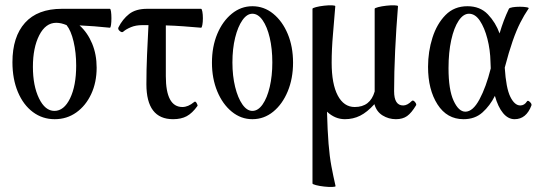

<svg xmlns="http://www.w3.org/2000/svg" viewBox="-20 -449 2075 741"><path d="M191 11Q144 11 107 -16.5Q70 -44 49 -94Q28 -144 28 -209Q28 -307 76.5 -361Q125 -415 219 -415H404Q407 -415 408.5 -404Q410 -393 410 -378.5Q410 -364 408.5 -353Q407 -342 404 -342Q376 -345 344 -347.5Q312 -350 287 -351Q318 -323 335.5 -281Q353 -239 353 -188Q353 -131 332 -86Q311 -41 274.5 -15Q238 11 191 11ZM190 -21Q227 -21 250.5 -69.5Q274 -118 274 -196Q274 -246 264 -288.5Q254 -331 237 -352Q216 -361 197 -361Q156 -361 131.5 -313Q107 -265 107 -191Q107 -118 130.5 -69.5Q154 -21 190 -21Z M648 11Q545 11 545 -124Q545 -180 547.5 -237.5Q550 -295 553 -352H529Q504 -352 485 -344Q466 -336 456 -327Q451 -322 442.5 -329Q434 -336 437 -343Q453 -375 478.5 -395Q504 -415 548 -415H756Q759 -415 761 -404Q763 -393 763 -378.5Q763 -364 761 -353Q759 -342 756 -342Q722 -345 688 -347.5Q654 -350 620 -351V-155Q620 -36 684 -36Q706 -36 729 -55Q734 -60 739 -51Q744 -42 742 -40Q722 -12 700.5 -0.5Q679 11 648 11Z M954 11Q910 11 874.5 -18Q839 -47 818.5 -96.5Q798 -146 798 -207Q798 -269 818.5 -318Q839 -367 874.5 -396Q910 -425 954 -425Q999 -425 1034.5 -396Q1070 -367 1090.5 -318Q1111 -269 1111 -207Q1111 -146 1090.5 -96.5Q1070 -47 1034.5 -18Q999 11 954 11ZM954 -21Q976 -21 993.5 -46Q1011 -71 1021 -113.5Q1031 -156 1031 -208Q1031 -261 1021 -303.5Q1011 -346 993.5 -371Q976 -396 954 -396Q933 -396 915.5 -371Q898 -346 887.5 -303.5Q877 -261 877 -208Q877 -156 887.5 -113.5Q898 -71 915.5 -46Q933 -21 954 -21Z M1275 269Q1276 272 1262.5 272.5Q1249 273 1231 271Q1213 269 1199.5 265.5Q1186 262 1186 259V-415Q1186 -418 1199.5 -421.5Q1213 -425 1230.5 -427Q1248 -429 1261 -428.5Q1274 -428 1274 -425Q1270 -373 1265 -316Q1260 -259 1260 -207Q1260 -125 1283.5 -80.5Q1307 -36 1349 -36Q1409 -36 1426 -96V-415Q1426 -418 1439.5 -421.5Q1453 -425 1471 -427Q1489 -429 1502.5 -428.5Q1516 -428 1516 -425Q1509 -338 1505 -253.5Q1501 -169 1501 -97Q1501 -42 1536 -42Q1552 -42 1569 -59Q1574 -64 1581 -56Q1588 -48 1586 -43Q1568 -13 1551 -1Q1534 11 1508 11Q1480 11 1456.5 -3.5Q1433 -18 1425 -47Q1397 -16 1370 -2.5Q1343 11 1311 11Q1273 11 1242 -18Q1244 56 1248 105.5Q1252 155 1259 192.5Q1266 230 1275 269Z M1769 11Q1705 11 1668.5 -46Q1632 -103 1632 -191Q1632 -250 1649 -303.5Q1666 -357 1699.5 -391Q1733 -425 1784 -425Q1833 -425 1863 -393.5Q1893 -362 1908 -320Q1916 -347 1924.5 -369.5Q1933 -392 1944 -415Q1946 -419 1958.5 -421Q1971 -423 1986.5 -423Q2002 -423 2012.5 -421Q2023 -419 2020 -416Q2003 -391 1988 -361.5Q1973 -332 1958.5 -290.5Q1944 -249 1928 -188Q1933 -109 1949.5 -75.5Q1966 -42 1988 -42Q2004 -42 2014 -58Q2017 -63 2025 -55.5Q2033 -48 2031 -42Q2011 11 1966 11Q1941 11 1921.5 -12.5Q1902 -36 1890 -79Q1871 -41 1842 -15Q1813 11 1769 11ZM1711 -186Q1711 -103 1730.5 -60.5Q1750 -18 1776 -18Q1805 -18 1830.5 -65.5Q1856 -113 1874 -185Q1873 -197 1873 -210Q1872 -257 1861 -299.5Q1850 -342 1832 -369Q1814 -396 1790 -396Q1768 -396 1750 -369Q1732 -342 1721.5 -294.5Q1711 -247 1711 -186Z"/></svg>

Font: Junicode Two Beta Condensed
Style: Regular
Weight: 400
Width: 3
Designer: Peter S. Baker
Foundry: Briery Creek Software
Version: Version 1.053; ttfautohint (v1.8.4)